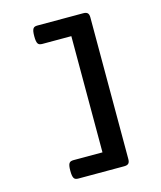

<svg xmlns="http://www.w3.org/2000/svg" viewBox="-122 -729 844 1009"><g transform="rotate(-15 300.0 -224.5)"><path d="M335.9 -540.5H178.2Q169.9 -540.5 164.1 -542.5Q158.2 -544.4 154.5 -549.8Q150.9 -555.2 149.2 -564.9Q147.5 -574.7 147.5 -590.3Q147.5 -606 149.2 -615.7Q150.9 -625.5 154.5 -631.1Q158.2 -636.7 164.1 -638.7Q169.9 -640.6 178.2 -640.6H427.2Q443.8 -640.6 450.9 -633.5Q458 -626.5 458 -609.9V161.1Q458 177.7 450.9 184.8Q443.8 191.9 427.2 191.9H178.2Q169.9 191.9 164.1 189.9Q158.2 188 154.5 182.4Q150.9 176.8 149.2 167Q147.5 157.2 147.5 141.6Q147.5 126 149.2 116.2Q150.9 106.4 154.5 101.1Q158.2 95.7 164.1 93.8Q169.9 91.8 178.2 91.8H335.9Z"/></g></svg>

Font: Courier Prime
Style: Bold
Weight: 700
Monospace: yes
Designer: Alan Dague-Greene
Foundry: Quote-Unquote Apps
Version: Version 1.202